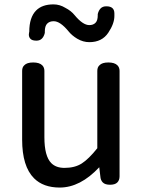

<svg xmlns="http://www.w3.org/2000/svg" viewBox="-20 -801 646 868"><path d="M428.7 -44.9Q342.8 46.9 250 46.9Q175.8 46.9 133.8 4.9Q80.1 -48.8 80.1 -169.9V-480.5Q80.1 -497.1 89.8 -505.9Q101.6 -518.6 129.9 -518.6Q158.2 -518.6 170.9 -505.9Q180.7 -496.1 180.7 -480.5V-180.7Q180.7 -94.7 211.9 -63.5Q233.4 -42 271.5 -42Q318.4 -42 349.6 -62Q380.9 -82 419.9 -130.9V-480.5Q419.9 -497.1 429.7 -505.9Q441.4 -518.6 469.7 -518.6Q498 -518.6 510.7 -505.9Q520.5 -496.1 520.5 -480.5V-3.9Q520.5 13.7 510.3 23.9Q500 34.2 477.5 34.2Q455.1 34.2 444.8 23.9Q434.6 13.7 433.6 -3.9ZM460.9 -772.5Q497.1 -772.5 497.1 -740.2Q497.1 -737.3 497.1 -734.4Q497.1 -731.4 497.1 -728.5Q497.1 -694.3 469.7 -653.3Q441.4 -610.4 383.8 -610.4Q355.5 -610.4 329.1 -626Q304.7 -640.6 289.1 -660.2Q252 -705.1 222.7 -705.1Q204.1 -705.1 193.4 -694.3Q182.6 -683.6 182.6 -658.2V-653.3Q182.6 -652.3 182.6 -652.3Q178.7 -635.7 169.4 -626.5Q160.2 -617.2 144.5 -617.2Q126 -617.2 118.2 -625Q110.4 -632.8 110.4 -644.5Q110.4 -649.4 111.3 -652.8Q112.3 -656.2 112.3 -657.2Q112.3 -722.7 143.6 -753.9Q170.9 -781.2 221.7 -781.2Q250 -781.2 275.4 -765.6Q301.8 -752 317.4 -732.4Q354.5 -687.5 383.8 -687.5Q401.4 -687.5 411.6 -697.8Q421.9 -708 421.9 -731.4V-736.3Q421.9 -737.3 421.9 -737.3Q425.8 -753.9 435.1 -763.2Q444.3 -772.5 460.9 -772.5Z"/></svg>

Font: TaiwanPearl
Style: Regular
Weight: 400
Version: Version 2.102